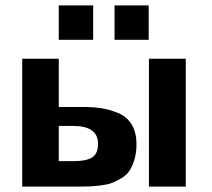

<svg xmlns="http://www.w3.org/2000/svg" viewBox="-20 -689 784 709"><path d="M197 -542V-669H324V-542ZM403 -542V-669H529V-542ZM530 0V-472H666V0ZM62 0V-472H197V-294H284Q324 -294 353.5 -289.5Q383 -285 415.5 -272Q448 -259 466 -229.5Q484 -200 484 -156Q484 -124 476 -98.5Q468 -73 457 -57Q446 -41 426 -29.5Q406 -18 390.5 -12.5Q375 -7 349.5 -4Q324 -1 310 -0.5Q296 0 272 0ZM197 -94H253Q298 -94 320 -107.5Q342 -121 342 -158Q342 -224 250 -224H197V-202Z"/></svg>

Font: Coval
Style: Black
Weight: 1000
Foundry: Context Ltd
Version: Version 001.000